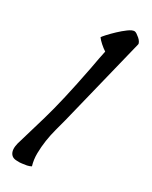

<svg xmlns="http://www.w3.org/2000/svg" viewBox="-195 -775 662 834"><g transform="rotate(30 136.0 -357.5)"><path d="M147.5 -243.2Q140.6 -216.8 132.3 -186Q124 -155.3 119.1 -123Q114.3 -90.8 113.8 -58.6Q113.3 -26.4 122.1 2.9Q113.3 7.8 101.6 10.3Q89.8 12.7 79.1 13.7Q67.4 15.6 54.7 14.6Q38.1 14.6 29.3 7.8Q20.5 1 17.1 -10.3Q13.7 -21.5 15.6 -36.6Q17.6 -51.8 23.4 -68.4Q33.2 -101.6 64 -206.1Q94.7 -310.5 129.9 -492.2Q135.7 -523.4 140.1 -547.4Q144.5 -571.3 148.4 -587.9Q134.8 -596.7 121.1 -608.9Q107.4 -621.1 99.6 -631.8Q100.6 -634.8 114.7 -650.4Q128.9 -666 147.5 -683.6Q166 -701.2 184.6 -714.8Q203.1 -728.5 214.8 -728.5Q219.7 -728.5 227.1 -723.6Q234.4 -718.8 241.7 -712.4Q249 -706.1 253.4 -698.7Q257.8 -691.4 256.8 -686.5Z"/></g></svg>

Font: Satisfy
Style: Regular
Weight: 400
Designer: Font Diner, Inc
Foundry: Font Diner, Inc
Version: Version 1.000